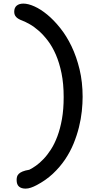

<svg xmlns="http://www.w3.org/2000/svg" viewBox="-20 -914 535 1088"><path d="M60.5 0ZM186.5 135.7Q239.8 107.9 279.8 70.3Q319.8 32.7 348.9 -10.5Q377.9 -53.7 397 -100.3Q416 -147 427.5 -193.4Q439 -239.7 443.6 -283.7Q448.2 -327.6 448.2 -365.2Q448.2 -449.2 430.9 -521Q413.6 -592.8 385.5 -651.4Q357.4 -710 321.3 -755.1Q285.2 -800.3 247.8 -831.1Q210.5 -861.8 175.1 -877.7Q139.7 -893.6 112.3 -893.6Q88.9 -893.6 74.7 -882.1Q60.6 -870.6 60.6 -847.2Q60.6 -829.1 71.8 -817.4Q83 -805.7 106 -797.4Q124 -790.5 148.7 -776.6Q173.4 -762.7 199.5 -739.7Q225.6 -716.8 251 -683.6Q276.4 -650.4 296.4 -604.5Q316.4 -558.6 328.6 -499Q340.8 -439.5 340.8 -363.8Q340.8 -294.4 331.1 -239.5Q321.3 -184.6 305.2 -141.6Q289.1 -98.6 268.6 -66.9Q248.1 -35.2 226.3 -12.5Q204.6 10.3 183.9 24.9Q163.1 39.6 146 47.9Q122.1 51.8 107.7 57.9Q93.3 64 86 71.5Q78.6 79.1 76.4 87.9Q74.2 96.7 74.2 105.5Q74.2 131.8 87.7 143.3Q101.1 154.8 125 154.8Q139.2 154.8 155.1 149.4Q170.9 144 186.5 135.7Z"/></svg>

Font: Autour One
Style: Regular
Weight: 400
Version: Version 1.007; ttfautohint (v0.92) -l 24 -r 24 -G 200 -x 7 -